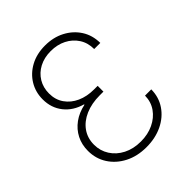

<svg xmlns="http://www.w3.org/2000/svg" viewBox="-207 -863 998 998"><g transform="rotate(-45 292.5 -363.5)"><path d="M290 9.8Q223.1 9.8 171.4 -16.8Q119.6 -43.5 90.3 -89.1Q61 -134.8 61 -191.9Q61 -238.3 80.1 -275.6Q99.1 -313 134.3 -338.6Q169.4 -364.3 217.8 -374.5V-377.4Q155.8 -394.5 119.9 -439.7Q84 -484.9 84 -547.4Q84 -601.1 110.1 -644Q136.2 -687 182.9 -712.2Q229.5 -737.3 290.5 -737.3Q351.1 -737.3 398.9 -712.4Q446.8 -687.5 474.9 -644Q502.9 -600.6 503.4 -543.5H458.5Q458.5 -589.4 436.3 -623.5Q414.1 -657.7 376.5 -676.8Q338.9 -695.8 291 -695.8Q243.2 -695.8 206.5 -676.5Q169.9 -657.2 149.4 -623.3Q128.9 -589.4 128.9 -545.9Q128.9 -500 152.6 -466.1Q176.3 -432.1 216.8 -413.8Q257.3 -395.5 309.1 -395.5H335.9V-353H309.1Q249 -353 203.1 -333Q157.2 -313 131.6 -276.9Q106 -240.7 106 -192.4Q106 -147.5 129.4 -110.8Q152.8 -74.2 194.3 -53Q235.8 -31.7 290.5 -31.7Q342.3 -31.7 383.5 -51.3Q424.8 -70.8 449.2 -105.5Q473.6 -140.1 474.1 -185.5H520Q519.5 -128.4 489.5 -84.2Q459.5 -40 407.7 -15.1Q356 9.8 290 9.8Z"/></g></svg>

Font: Inter 18pt ExtraLight
Style: Regular
Weight: 250
Designer: Rasmus Andersson
Foundry: rsms
Version: Version 4.001;git-66647c0bb